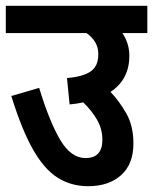

<svg xmlns="http://www.w3.org/2000/svg" viewBox="-20 -642 528 662"><path d="M0 -622H488V-528H402Q413 -512 419.5 -492Q426 -472 426 -450Q426 -368 361 -325Q391 -294 415.5 -251Q440 -208 440 -147Q440 -76 397.5 -38Q355 0 284 0Q225 0 178.5 -29.5Q132 -59 93.5 -127Q55 -195 19 -311L115 -339Q151 -221 188 -159Q225 -97 275 -97Q333 -97 333 -160Q333 -197 315 -228.5Q297 -260 267 -289Q245 -284 220 -282L211 -373Q264 -377 291.5 -395Q319 -413 319 -455Q319 -479 308 -497Q297 -515 278 -528H0Z"/></svg>

Font: Noto Sans Condensed SemiBold
Style: Regular
Weight: 600
Width: 3
Designer: Monotype Design Team
Foundry: Monotype Imaging Inc.
Version: Version 2.013; ttfautohint (v1.8.4.7-5d5b)